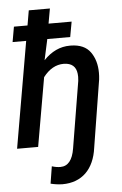

<svg xmlns="http://www.w3.org/2000/svg" viewBox="-63 -793 668 1052"><g transform="rotate(-5 271.5 -267.5)"><path d="M364.7 -668H237.8L252.4 -750H136.2L122.1 -668H47.4L32.7 -584.5H107.4L6.3 0H122.1L188 -377.9C220.7 -420.4 258.3 -441.4 300.8 -441.4C301.3 -441.4 302.2 -441.4 302.7 -441.4C345.2 -440.4 368.7 -419.9 373 -380.4C373.5 -375 374 -369.6 374 -363.8C374 -356.4 373.5 -349.1 372.6 -341.3L312 25.4C301.8 88.4 275.9 120.1 234.4 120.1C220.2 120.1 204.6 117.7 187.5 112.3L172.4 206.5C193.8 211.9 215.3 214.8 237.3 215.3C344.7 215.3 412.1 148.4 427.7 30.8L487.3 -339.8C488.8 -352.5 489.3 -364.3 489.3 -376C489.3 -421.4 478 -459.5 456.1 -490.2C434.1 -521 397.9 -537.1 348.1 -537.6C346.7 -537.6 345.2 -537.6 343.8 -537.6C289.6 -537.6 241.7 -515.1 198.7 -470.2L223.6 -584.5H349.6Z"/></g></svg>

Font: Roboto Medium
Style: Italic
Weight: 500
Italic angle: -12°
Designer: Google
Version: Version 2.137; 2017